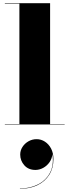

<svg xmlns="http://www.w3.org/2000/svg" viewBox="-20 -770 430 1188"><path d="M105 186.3Q105 161.1 119 139.3Q133 117.5 156.2 104.3Q179.4 91.1 206.6 91.1Q234.2 91.1 258 106.5Q281.8 121.9 296.2 149.5Q310.6 177.1 310.6 214.3Q310.6 270.3 284.6 311.7Q258.6 353.1 212 375.7Q165.4 398.3 103.4 398.3V396.3Q165 396.3 214.6 371.3Q264.2 346.3 289.4 298.5Q314.6 250.7 304.2 181.9Q302.6 210.3 287 232.9Q271.4 255.5 247.8 268.5Q224.2 281.5 199.4 281.5Q155.8 281.5 130.4 252.7Q105 223.9 105 186.3ZM10 -2.5H100V-747.5H10V-750H290V-2.5H380V0H10Z"/></svg>

Font: Bodoni* 72pt Fatface
Style: Regular
Weight: 900
Version: Version 2.3